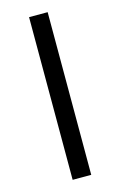

<svg xmlns="http://www.w3.org/2000/svg" viewBox="-110 -749 501 798"><g transform="rotate(-15 140.0 -350.0)"><path d="M100 0H180V-700H100Z"/></g></svg>

Font: Fixel Variable
Style: Regular
Weight: 100
Width: 3
Designer: AlfaBravo + MacPaw
Foundry: Kyrylo Tkachov, Marchela Mozhyna, Serhii Makarenko, Maria Weinstein, Zakhar Kryvoshyya
Version: Version 1.211